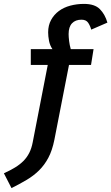

<svg xmlns="http://www.w3.org/2000/svg" viewBox="-120 -742 571 985"><path d="M348 -590Q343 -609 332.5 -625Q322 -641 298 -641Q267 -641 249.5 -622.5Q232 -604 232 -567Q232 -553 234.5 -532Q237 -511 243 -490H360L347 -409H234L159 -25Q148 30 128 67.5Q108 105 80 132.5Q52 160 16.5 181Q-19 202 -61 223L-100 147Q-67 132 -42.5 117Q-18 102 0 84Q18 66 30 42.5Q42 19 48 -13L125 -409H38V-490H149Q136 -509 131.5 -532.5Q127 -556 127 -576Q127 -612 142 -639.5Q157 -667 182 -685.5Q207 -704 240.5 -713Q274 -722 311 -722Q366 -722 392.5 -695Q419 -668 431 -626Z"/></svg>

Font: Amaranth
Style: Italic
Weight: 400
Designer: Gesine Todt
Foundry: Gesine Todt
Version: Version 1.001